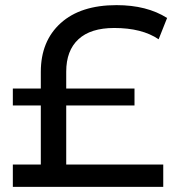

<svg xmlns="http://www.w3.org/2000/svg" viewBox="-20 -728 686 748"><path d="M238 -317V-87H616V0H30V-87H139V-317H30V-383H139V-448Q139 -568 216.5 -638Q294 -708 434 -708Q552 -708 631 -658L598 -575Q533 -619 425 -619Q333 -619 285.5 -575Q238 -531 238 -449V-383H504V-317Z"/></svg>

Font: Montserrat
Style: Regular
Weight: 500
Designer: Julieta Ulanovsky
Foundry: Julieta Ulanovsky
Version: Version 7.200;PS 007.200;hotconv 1.0.88;makeotf.lib2.5.64775